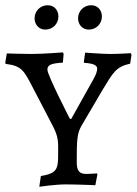

<svg xmlns="http://www.w3.org/2000/svg" viewBox="-23 -704 522 733"><path d="M150 -591C179 -591 200 -614 200 -641C200 -663 186 -684 159 -684C130 -684 109 -661 109 -634C109 -613 123 -591 150 -591ZM316 -591C345 -591 366 -614 366 -641C366 -663 352 -684 325 -684C296 -684 275 -661 275 -634C275 -613 289 -591 316 -591ZM127 9C127 9 187 0 229 0C267 0 341 3 341 3L349 -39L347 -42C347 -42 323 -40 307 -40C279 -40 270 -52 270 -86C270 -167 271 -193 287 -222L368 -360C410 -429 420 -449 474 -461L479 -495L476 -501C476 -501 431 -498 398 -498C366 -498 308 -503 302 -503L297 -467L299 -464C333 -462 348 -455 348 -442C348 -432 343 -418 335 -404L249 -250H244C241 -256 158 -417 158 -438C158 -456 171 -462 217 -465L220 -498L217 -504C217 -504 142 -498 97 -498C60 -498 3 -500 3 -500L-3 -464L-1 -460C60 -453 69 -433 100 -374L175 -230C195 -193 199 -173 199 -144V-113C199 -57 193 -42 133 -32Z"/></svg>

Font: Alegreya SC
Style: Regular
Weight: 400
Designer: Juan Pablo del Peral
Foundry: Huerta Tipografica
Version: Version 2.007;PS 002.007;hotconv 1.0.88;makeotf.lib2.5.64775